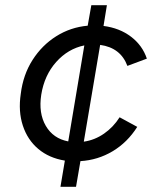

<svg xmlns="http://www.w3.org/2000/svg" viewBox="-20 -720 586 740"><path d="M213 0 230 -101Q169 -111 127.5 -146Q86 -181 68 -236Q50 -291 60 -358Q69 -432 105.5 -489Q142 -546 197 -580.5Q252 -615 318 -621L332 -700H392L379 -620Q441 -612 485 -578.5Q529 -545 546 -494L471 -466Q445 -536 366 -547L303 -174Q345 -180 381 -205Q417 -230 441 -268L509 -231Q471 -171 414 -137Q357 -103 290 -99L273 0ZM139 -355Q128 -284 156.5 -235Q185 -186 243 -175L305 -545Q242 -532 196.5 -481Q151 -430 139 -355Z"/></svg>

Font: Figtree
Style: Italic
Weight: 400
Italic angle: -9.5°
Foundry: Erik Kennedy
Version: Version 2.001; ttfautohint (v1.8.4.7-5d5b);gftools[0.9.27]